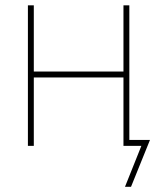

<svg xmlns="http://www.w3.org/2000/svg" viewBox="-20 -556 599 732"><path d="M461.4 -283.2V-260.7H101.1V-283.2ZM108.9 -535.6V0H86.4V-535.6ZM473.1 -535.6V0H450.7V-535.6ZM456.5 156.2 519 0H457.5V-22.5H551.8L479.5 156.2Z"/></svg>

Font: Inter 20pt Thin
Style: Regular
Weight: 250
Version: Version 4.001;git-66647c0bb